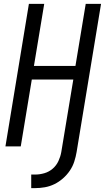

<svg xmlns="http://www.w3.org/2000/svg" viewBox="-20 -755 541 990"><path d="M141 215V145H162Q185 145 209 138Q233 131 252 114.5Q271 98 281.5 75Q292 52 296 29L358 -345H144L87 0H8L129 -735H208L155 -415H369L422 -735H501L375 29Q371 53 363 78Q355 103 340 125Q325 147 304.5 165Q284 183 260.5 194.5Q237 206 211.5 210.5Q186 215 161 215Z"/></svg>

Font: Iosevka Fixed
Style: Italic
Weight: 400
Italic angle: -9°
Monospace: yes
Designer: Belleve Invis
Foundry: Belleve Invis
Version: Version 33.2.4